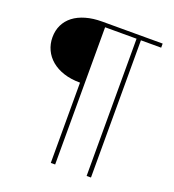

<svg xmlns="http://www.w3.org/2000/svg" viewBox="-142 -813 919 1015"><g transform="rotate(20 317.0 -305.5)"><path d="M599 -680H485V92H460.5V-680H283.5V92H259V-359.5Q207.5 -359.5 167 -372.8Q126.5 -386 98.2 -409.8Q70 -433.5 55 -465.8Q40 -498 40 -535.5Q40 -574 55 -605Q70 -636 98.2 -657.8Q126.5 -679.5 167 -691.2Q207.5 -703 259 -703H599Z"/></g></svg>

Font: Lato Thin
Style: Regular
Weight: 200
Designer: Lukasz Dziedzic
Foundry: tyPoland Lukasz Dziedzic
Version: Version 2.007; 2014-02-27